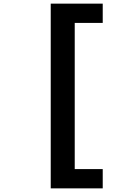

<svg xmlns="http://www.w3.org/2000/svg" viewBox="-20 -828 750 1056"><path d="M545 102V208H259V-808H545V-702H391V102Z"/></svg>

Font: League Mono SemiBold
Style: Regular
Weight: 600
Width: 6
Designer: Tyler Finck
Foundry: The League of Moveable Type / Tyler Finck
Version: Version 2.300;RELEASE